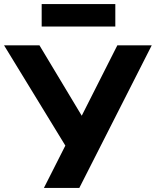

<svg xmlns="http://www.w3.org/2000/svg" viewBox="-37 -929 770 949"><path d="M180 0 301 -239 296 -193 -17 -705H158L367 -357L543 -705H713L355 0ZM169 -798V-909H533V-798Z"/></svg>

Font: Nunito Sans 7pt ExtraBold
Style: Regular
Weight: 800
Designer: Vernon Adams
Foundry: Vernon Adams
Version: Version 3.101;gftools[0.9.27]